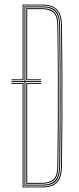

<svg xmlns="http://www.w3.org/2000/svg" viewBox="-20 -820 345 840"><path d="M79 0V-453H30V-457H83V-4H164Q190 -4 208.4 -11.6Q226.8 -19.2 236.6 -38.6Q246.5 -58 247 -93Q248.5 -202.5 249 -301Q249.5 -399.5 249 -498.2Q248.5 -597 247 -707Q246.5 -743 236.5 -762.2Q226.5 -781.5 208.2 -788.8Q190 -796 165 -796H83V-469H30V-473H79V-800H165Q191 -800 210.1 -792.1Q229.2 -784.2 239.9 -764.1Q250.5 -744 251 -707Q252.5 -597 253 -498.2Q253.5 -399.5 253 -301Q252.5 -202.5 251 -93Q250.5 -56.5 240 -36.2Q229.5 -16 210.2 -8Q191 0 164 0ZM87 -8V-461H30V-465H87V-792H165Q189 -792 206.2 -785.4Q223.5 -778.8 233 -760.4Q242.5 -742 243 -707Q244.2 -624.5 244.8 -548.9Q245.2 -473.2 245.2 -399.6Q245.2 -326 244.8 -250.6Q244.2 -175.2 243 -93Q242.5 -58.5 233.2 -40.1Q224 -21.8 206.5 -14.9Q189 -8 164 -8ZM91 -12H164Q203.5 -12 221 -31Q238.5 -50 239 -93Q240.5 -202.5 241 -306.2Q241.5 -410 241 -509.8Q240.5 -609.5 239 -707Q238.5 -750.8 221.1 -769.4Q203.8 -788 165 -788H91V-465H160V-461H91ZM95 -16V-457H160V-453H99V-20H164Q196 -20 213.2 -35Q230.5 -50 231 -93Q232.2 -181.5 232.9 -282.1Q233.5 -382.8 233.1 -490.4Q232.8 -598 231 -707Q230.5 -751 212.8 -765.5Q195 -780 165 -780H99V-473H160V-469H95V-784H165Q200.8 -784 217.6 -767Q234.5 -750 235 -707Q236.2 -613.5 236.9 -516.6Q237.5 -419.8 237.1 -315.1Q236.8 -210.5 235 -93Q234.5 -48 216.4 -32Q198.2 -16 164 -16Z"/></svg>

Font: Big Shoulders Inline Display SC Thin
Style: Regular
Weight: 100
Designer: Patric King
Foundry: XO Type Co
Version: Version 2.002